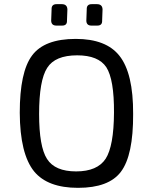

<svg xmlns="http://www.w3.org/2000/svg" viewBox="-20 -890 706 923"><path d="M277 -870Q303 -870 304 -845L302 -791Q303 -767 279 -767H251Q227 -767 226 -790L228 -845Q227 -870 252 -870ZM446 -870Q472 -870 473 -845L471 -791Q472 -767 448 -767H419Q396 -767 395 -790L397 -845Q396 -870 421 -870ZM554 -622Q621 -538 620 -342Q621 -143 561 -64Q503 13 355 13Q209 13 144 -66Q76 -150 75 -348Q75 -544 134 -623Q193 -703 344 -703Q490 -703 554 -622ZM207 -564Q168 -504 168 -342Q168 -185 206 -126Q244 -66 346 -66Q448 -66 488 -127Q527 -188 528 -348Q529 -508 491 -567Q453 -624 351 -624Q245 -624 207 -564Z"/></svg>

Font: Taylor Sans
Style: Regular
Weight: 400
Italic angle: -8°
Designer: Natanael Gama
Version: Version 1.001 September 8, 2015